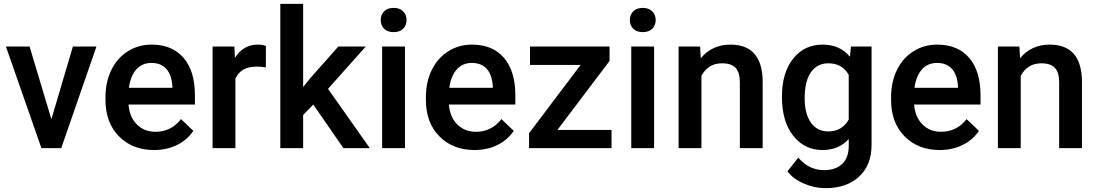

<svg xmlns="http://www.w3.org/2000/svg" viewBox="-20 -770 5704 998"><path d="M247.1 -150.4 358.9 -528.3H481.4L298.3 0H195.3L10.7 -528.3H133.8Z M781.2 9.8Q668.5 9.8 598.4 -61.3Q528.3 -132.3 528.3 -250.5V-265.1Q528.3 -344.2 558.8 -406.5Q589.4 -468.8 644.5 -503.4Q699.7 -538.1 767.6 -538.1Q875.5 -538.1 934.3 -469.2Q993.2 -400.4 993.2 -274.4V-226.6H647.9Q653.3 -161.1 691.7 -123Q730 -85 788.1 -85Q869.6 -85 920.9 -150.9L984.9 -89.8Q953.1 -42.5 900.1 -16.4Q847.2 9.8 781.2 9.8ZM767.1 -442.9Q718.3 -442.9 688.2 -408.7Q658.2 -374.5 649.9 -313.5H876V-322.3Q872.1 -381.8 844.2 -412.4Q816.4 -442.9 767.1 -442.9Z M1361.8 -419.9Q1338.4 -423.8 1313.5 -423.8Q1231.9 -423.8 1203.6 -361.3V0H1085V-528.3H1198.2L1201.2 -469.2Q1244.1 -538.1 1320.3 -538.1Q1345.7 -538.1 1362.3 -531.2Z M1608.4 -226.6 1555.7 -172.4V0H1437V-750H1555.7V-317.4L1592.8 -363.8L1738.8 -528.3H1881.3L1685.1 -308.1L1902.3 0H1765.1Z M2085 0H1966.3V-528.3H2085ZM1959 -665.5Q1959 -692.9 1976.3 -710.9Q1993.7 -729 2025.9 -729Q2058.1 -729 2075.7 -710.9Q2093.3 -692.9 2093.3 -665.5Q2093.3 -638.7 2075.7 -620.8Q2058.1 -603 2025.9 -603Q1993.7 -603 1976.3 -620.8Q1959 -638.7 1959 -665.5Z M2446.8 9.8Q2334 9.8 2263.9 -61.3Q2193.8 -132.3 2193.8 -250.5V-265.1Q2193.8 -344.2 2224.4 -406.5Q2254.9 -468.8 2310.1 -503.4Q2365.2 -538.1 2433.1 -538.1Q2541 -538.1 2599.9 -469.2Q2658.7 -400.4 2658.7 -274.4V-226.6H2313.5Q2318.8 -161.1 2357.2 -123Q2395.5 -85 2453.6 -85Q2535.2 -85 2586.4 -150.9L2650.4 -89.8Q2618.7 -42.5 2565.7 -16.4Q2512.7 9.8 2446.8 9.8ZM2432.6 -442.9Q2383.8 -442.9 2353.8 -408.7Q2323.7 -374.5 2315.4 -313.5H2541.5V-322.3Q2537.6 -381.8 2509.8 -412.4Q2481.9 -442.9 2432.6 -442.9Z M2877.4 -94.7H3158.7V0H2730V-77.6L2998 -432.6H2734.9V-528.3H3148.4V-453.1Z M3379.9 0H3261.2V-528.3H3379.9ZM3253.9 -665.5Q3253.9 -692.9 3271.2 -710.9Q3288.6 -729 3320.8 -729Q3353 -729 3370.6 -710.9Q3388.2 -692.9 3388.2 -665.5Q3388.2 -638.7 3370.6 -620.8Q3353 -603 3320.8 -603Q3288.6 -603 3271.2 -620.8Q3253.9 -638.7 3253.9 -665.5Z M3619.1 -528.3 3622.6 -467.3Q3681.2 -538.1 3776.4 -538.1Q3941.4 -538.1 3944.3 -349.1V0H3825.7V-342.3Q3825.7 -392.6 3804 -416.7Q3782.2 -440.9 3732.9 -440.9Q3661.1 -440.9 3626 -376V0H3507.3V-528.3Z M4044.4 -268.1Q4044.4 -391.1 4102.3 -464.6Q4160.2 -538.1 4255.9 -538.1Q4346.2 -538.1 4397.9 -475.1L4403.3 -528.3H4510.3V-16.1Q4510.3 87.9 4445.6 147.9Q4380.9 208 4271 208Q4212.9 208 4157.5 183.8Q4102.1 159.7 4073.2 120.6L4129.4 49.3Q4184.1 114.3 4264.2 114.3Q4323.2 114.3 4357.4 82.3Q4391.6 50.3 4391.6 -11.7V-47.4Q4340.3 9.8 4254.9 9.8Q4162.1 9.8 4103.3 -64Q4044.4 -137.7 4044.4 -268.1ZM4162.6 -257.8Q4162.6 -178.2 4195.1 -132.6Q4227.5 -86.9 4285.2 -86.9Q4356.9 -86.9 4391.6 -148.4V-380.9Q4357.9 -440.9 4286.1 -440.9Q4227.5 -440.9 4195.1 -394.5Q4162.6 -348.1 4162.6 -257.8Z M4864.7 9.8Q4752 9.8 4681.9 -61.3Q4611.8 -132.3 4611.8 -250.5V-265.1Q4611.8 -344.2 4642.3 -406.5Q4672.9 -468.8 4728 -503.4Q4783.2 -538.1 4851.1 -538.1Q4959 -538.1 5017.8 -469.2Q5076.7 -400.4 5076.7 -274.4V-226.6H4731.4Q4736.8 -161.1 4775.1 -123Q4813.5 -85 4871.6 -85Q4953.1 -85 5004.4 -150.9L5068.4 -89.8Q5036.6 -42.5 4983.6 -16.4Q4930.7 9.8 4864.7 9.8ZM4850.6 -442.9Q4801.8 -442.9 4771.7 -408.7Q4741.7 -374.5 4733.4 -313.5H4959.5V-322.3Q4955.6 -381.8 4927.7 -412.4Q4899.9 -442.9 4850.6 -442.9Z M5278.8 -528.3 5282.2 -467.3Q5340.8 -538.1 5436 -538.1Q5601.1 -538.1 5604 -349.1V0H5485.4V-342.3Q5485.4 -392.6 5463.6 -416.7Q5441.9 -440.9 5392.6 -440.9Q5320.8 -440.9 5285.6 -376V0H5167V-528.3Z"/></svg>

Font: Roboto Medium
Style: Regular
Weight: 500
Designer: Google
Version: Version 2.134; 2016; ttfautohint (v1.6)